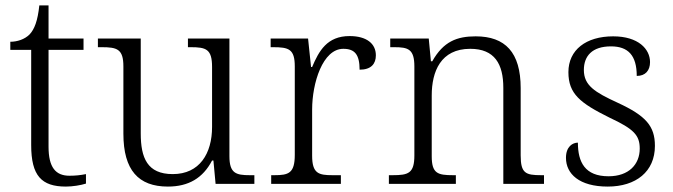

<svg xmlns="http://www.w3.org/2000/svg" viewBox="-20 -678 2483 708"><path d="M223 10C248 10 278 5 297 -1V-36C276 -32 259 -30 236 -30C185 -30 159 -61 159 -137V-494H288V-536H159V-658H125C119 -601 107 -570 89 -551C71 -533 44 -524 18 -524V-494H95V-143C95 -30 133 10 223 10Z M599 10C675 10 728 -21 762 -86H767L775 0H918V-32H901C850 -32 826 -39 826 -102V-536H673V-504H683C740 -504 762 -497 762 -431V-210C762 -112 716 -36 617 -36C523 -36 499 -96 499 -186V-536H341V-504H355C412 -504 435 -497 435 -433V-185C435 -50 491 10 599 10Z M980 0H1237V-32H1206C1155 -32 1131 -38 1131 -104V-274C1131 -372 1170 -498 1246 -498C1288 -498 1306 -477 1306 -421C1349 -421 1366 -443 1366 -474C1366 -517 1332 -545 1269 -545C1186 -545 1156 -490 1131 -431H1127L1116 -536H978V-504H987C1045 -504 1067 -497 1067 -433V-107C1067 -39 1044 -32 992 -32H980Z M1414 0H1661V-32H1651C1594 -32 1572 -38 1572 -102V-326C1572 -414 1605 -498 1714 -498C1804 -498 1836 -442 1836 -354V0H1986V-32H1976C1918 -32 1900 -39 1900 -105V-353C1900 -485 1843 -544 1734 -544C1665 -544 1615 -525 1574 -452H1569L1561 -536H1419V-504H1434C1485 -504 1508 -497 1508 -433V-105C1508 -39 1486 -32 1428 -32H1414Z M2221 10C2325 10 2395 -45 2395 -140C2395 -213 2362 -251 2258 -299C2173 -338 2133 -363 2133 -420C2133 -471 2163 -507 2233 -507C2296 -507 2328 -474 2328 -398C2360 -398 2377 -418 2377 -449C2377 -497 2334 -544 2241 -544C2141 -544 2076 -494 2076 -412C2076 -332 2119 -298 2228 -244C2318 -202 2339 -179 2339 -130C2339 -72 2299 -28 2224 -28C2137 -28 2111 -80 2111 -152C2092 -152 2067 -138 2067 -96C2067 -37 2116 10 2221 10Z"/></svg>

Font: Noto Serif Ethiopic Light
Style: Regular
Weight: 300
Designer: Monotype Design Team
Foundry: Monotype Imaging Inc.
Version: Version 2.102